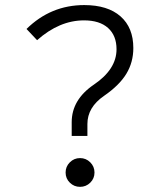

<svg xmlns="http://www.w3.org/2000/svg" viewBox="-20 -723 626 753"><path d="M261.2 -189.9V-243.7Q261.2 -332 348.1 -391.1Q437 -451.2 437 -529.8Q437 -583.5 403.8 -613.3Q370.6 -643.1 309.6 -643.1Q212.9 -643.1 125.5 -565.4L84 -609.4Q179.2 -703.1 310.5 -703.1Q402.3 -703.1 452.6 -658.9Q502.9 -614.7 502.9 -534.7Q502.9 -478.5 475.3 -433.3Q447.8 -388.2 388.2 -347.2Q322.8 -302.2 322.8 -236.8V-189.9ZM293.9 9.8Q270.5 9.8 253.9 -6.6Q237.3 -22.9 237.3 -46.4Q237.3 -69.8 253.9 -86.4Q270.5 -103 293.9 -103Q317.4 -103 334 -86.4Q350.6 -69.8 350.6 -46.4Q350.6 -22.9 334 -6.6Q317.4 9.8 293.9 9.8Z"/></svg>

Font: Caskaydia Cove Light
Style: Regular
Weight: 300
Monospace: yes
Designer: Aaron Bell
Foundry: Saja Typeworks
Version: Version 4.300; ttfautohint (v1.8.3)